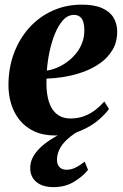

<svg xmlns="http://www.w3.org/2000/svg" viewBox="-20 -558 518 807"><path d="M438 -100Q424 -79.5 393.5 -53.2Q363 -27 317.5 -7.8Q272 11.5 213.5 11.5Q161 11.5 123.5 -6.2Q86 -24 62 -54Q38 -84 26.8 -121.8Q15.5 -159.5 15.5 -199.5Q15.5 -272 38.5 -333.8Q61.5 -395.5 103 -441.5Q144.5 -487.5 201 -513Q257.5 -538.5 323.5 -538.5Q376 -538.5 408.8 -524Q441.5 -509.5 456.8 -484.5Q472 -459.5 472.5 -427.5Q473 -382 453.2 -348.8Q433.5 -315.5 401 -292.5Q368.5 -269.5 329.2 -255.5Q290 -241.5 249.8 -235Q209.5 -228.5 175.5 -227.5Q174 -192 178.5 -161.5Q183 -131 194.8 -108.2Q206.5 -85.5 226.8 -72.8Q247 -60 276.5 -60Q309 -60 335.5 -70.5Q362 -81 382.8 -97.5Q403.5 -114 418.5 -131.5ZM291.5 -495.5Q265 -495.5 245 -473.2Q225 -451 210.8 -415.8Q196.5 -380.5 188 -339.8Q179.5 -299 177 -261.5Q196.5 -264 218.5 -273Q240.5 -282 261.2 -297Q282 -312 298.8 -332.2Q315.5 -352.5 325.2 -377.8Q335 -403 334.5 -432.5Q334 -466.5 322.5 -481Q311 -495.5 291.5 -495.5ZM206 228.5Q158.5 228.5 132.8 206.8Q107 185 107 148.5Q107 120.5 121.5 96.8Q136 73 160.2 52.8Q184.5 32.5 214 16Q243.5 -0.5 272.5 -13.5L291 -27L326 -16.5Q286.5 5.5 263 27.2Q239.5 49 229.5 70.5Q219.5 92 219.5 113.5Q219.5 133.5 230.2 144.5Q241 155.5 260 155.5Q279.5 155.5 297.8 146.2Q316 137 336 121.5L350 156Q330.5 181.5 292.8 205Q255 228.5 206 228.5Z"/></svg>

Font: Merriweather 96pt ExtraBold
Style: Italic
Weight: 800
Italic angle: -7.8°
Version: Version 2.101